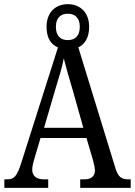

<svg xmlns="http://www.w3.org/2000/svg" viewBox="-20 -904 649 924"><path d="M1 0H212V-41H190C155 -41 135 -58 135 -88C135 -103 141 -126 146 -142L175 -240H396L427 -135C432 -116 437 -95 437 -84C437 -57 419 -41 389 -41H366V0H609V-41H597C565 -41 549 -52 536 -93L357 -676C389 -691 409 -724 409 -775C409 -846 364 -884 306 -884C249 -884 204 -846 204 -775C204 -722 225 -689 259 -676L82 -119C61 -55 48 -41 16 -41H1ZM306 -711C273 -711 249 -729 249 -775C249 -821 275 -838 306 -838C338 -838 364 -821 364 -775C364 -728 338 -711 306 -711ZM192 -289 248 -480C264 -533 280 -583 287 -623C297 -582 312 -530 330 -470L381 -289Z"/></svg>

Font: Noto Serif Devanagari Condensed
Style: Regular
Weight: 400
Width: 3
Designer: Universal Thirst, Indian Type Foundry and the Monotype Design Team
Foundry: Monotype Imaging Inc.
Version: Version 2.004